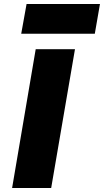

<svg xmlns="http://www.w3.org/2000/svg" viewBox="-20 -948 524 968"><path d="M87 -778H458L484 -928H114ZM160 -700 41 0H238L358 -700Z"/></svg>

Font: Jost* 800 Heavy Italic
Style: Italic
Weight: 800
Italic angle: -10°
Version: Version 3.200; ttfautohint (v0.97) -l 8 -r 50 -G 200 -x 14 -